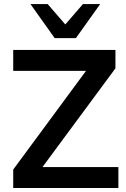

<svg xmlns="http://www.w3.org/2000/svg" viewBox="-20 -941 633 961"><path d="M46.1 0H572.5V-104.9H163.7V-65.7L557.8 -599V-691.2H46.1V-586.3H440.2V-626.5L46.1 -92.2ZM253.9 -750H359.8L481.4 -920.6H395.1L306.9 -818.6L218.6 -920.6H132.4Z"/></svg>

Font: LL Pando Sans
Style: Bold
Weight: 700
Designer: Joshua Smith
Foundry: Joshua Smith
Version: Version 1.000;Glyphs 3.2.1 (3258)